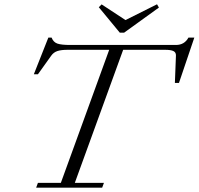

<svg xmlns="http://www.w3.org/2000/svg" viewBox="-20 -872 923 892"><path d="M536.6 -720.2 439 -838.4 452.1 -851.6 563 -778.8 709.5 -852.1 718.3 -836.9 556.6 -720.2ZM147.9 0 156.2 -22.5H262.7L487.3 -640.6H293.5Q264.2 -640.6 246.6 -634.8Q229 -628.9 218.3 -613.8L156.2 -526.9H137.2L204.6 -697.3H219.7Q228 -675.8 246.8 -669.4Q265.6 -663.1 305.7 -663.1H797.4Q836.9 -663.1 855.5 -697.3H882.8L811.5 -486.8H792.5L797.4 -613.8Q797.9 -628.9 785.6 -634.8Q773.4 -640.6 747.6 -640.6H552.2L327.6 -22.5H462.9L454.6 0Z"/></svg>

Font: Elstob Light
Style: Italic
Weight: 300
Italic angle: -20°
Designer: Peter S. Baker
Version: Version 1.015